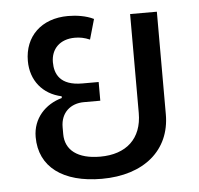

<svg xmlns="http://www.w3.org/2000/svg" viewBox="-45 -607 690 665"><g transform="rotate(-5 299.5 -274.0)"><path d="M283 12C430 12 523 -67 523 -191V-548H430V-204C430 -115 375 -65 284 -65C206 -65 163 -98 163 -154V-178C163 -229 198 -258 244 -258H301V-323H244C167 -323 149 -364 149 -405C149 -451 180 -483 232 -483C250 -483 265 -480 284 -472L304 -542C278 -555 244 -560 215 -560C122 -560 63 -502 63 -417C63 -349 104 -299 169 -285V-279C111 -263 67 -217 67 -152C67 -48 148 12 283 12Z"/></g></svg>

Font: IBM Plex Thai Text
Style: Regular
Weight: 450
Designer: Mike Abbink, Paul van der Laan, Pieter van Rosmalen, Ben Mitchell, Mark Frömberg
Foundry: Bold Monday
Version: Version 1.0